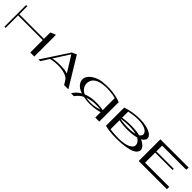

<svg xmlns="http://www.w3.org/2000/svg" viewBox="423 -2166 3720 3720"><g transform="rotate(45 2283.5 -306.0)"><path d="M786.8 -550.9V-375H112.1V-594.3H79V-0.4H112.1V-341.9H786.8V-0.8H896.9V-595.5Z M1813.2 -18.5 1451.1 -613.3 1355.3 -568.9 1355.2 -568.9 994 -18.5H1041.7L1146.7 -183.1C1298.7 -223.3 1550.6 -220.8 1638.7 -112.2L1696.9 -18.5ZM1428.2 -238.8C1347.4 -242.6 1245.6 -240 1171.1 -221.4L1373.7 -539.1L1574.4 -215.8C1531.2 -228.9 1484.2 -236.2 1428.2 -238.8Z M1903.9 0H1982.9C2020.3 -57.5 2070.9 -98.9 2127.9 -127.9C2262.9 -100.1 2430.4 -105.6 2568.7 -148.3V-0.2H2678.8V-532.3C2502.7 -601.6 2321.7 -604 2166.9 -585.8C1997 -565.9 1774.4 -415.3 1909.8 -238C1939.5 -199.1 1990.9 -168.7 2054.6 -147.4C1982.2 -106.4 1931.9 -53.1 1903.9 0ZM2568.7 -532.3V-203.9C2494.8 -221.2 2396.3 -224.3 2317.8 -219.7C2236.3 -215 2166.1 -197.9 2107.2 -173.1C2017 -213.9 1975.6 -286.5 1981.9 -368.5C2001.1 -617 2438.5 -573.6 2568.7 -532.3ZM2178.7 -150C2293.3 -192.3 2424.1 -193.4 2524.6 -178.9C2510.2 -172.3 2501.1 -168.5 2501.6 -168.7C2404.5 -140.7 2307.3 -132.7 2223.6 -142.6C2207.9 -144.5 2192.9 -147 2178.7 -150Z M3492.1 -329C3508.8 -337.5 3522.8 -347 3533.4 -357.5C3654.3 -475.7 3469.6 -595.8 3200.7 -594.3C3083.1 -593.7 2956.6 -579.2 2828 -533.1V-33.3C3072.6 28.7 3501.6 3.3 3599.8 -98.1C3690.5 -191.9 3607.7 -277.8 3492.1 -329ZM3367.2 -532.1C3408.6 -513.9 3447.2 -484.1 3456.9 -447.8C3466.3 -412.8 3449.5 -381.7 3411.5 -357.7C3378.3 -367 3344.9 -373.3 3314.3 -376.2C3199.1 -386.8 3069.5 -388.5 2938.1 -366.2V-533.1C3019.9 -553.2 3242.8 -586.7 3367.2 -532.1ZM2938.1 -332.4C3034.8 -350.7 3211.3 -363.5 3341.7 -328.4C3311.6 -319.9 3276.4 -313.8 3236.7 -310.6C3112.2 -300.7 2965.6 -317.6 2938.1 -327.9ZM3175.2 -32.6C3101.7 -32.3 2994.3 -39.2 2938.1 -50.7V-295.1C3090.9 -262.6 3284.9 -266 3414.6 -300.5C3456.6 -278.2 3487.4 -247.1 3499.3 -204.6C3526.9 -105.3 3400.9 -33.3 3175.2 -32.6Z M4531.4 -531.6V-594.3H3759V0.3H4531.4V-64H3869.1V-340.8H4345.8V-373.9H3869.1V-531.6Z"/></g></svg>

Font: Novoposelensky
Style: Regular
Weight: 400
Designer: Sasha Pavljenko
Version: Version 1.002;Fontself Maker 3.5.4